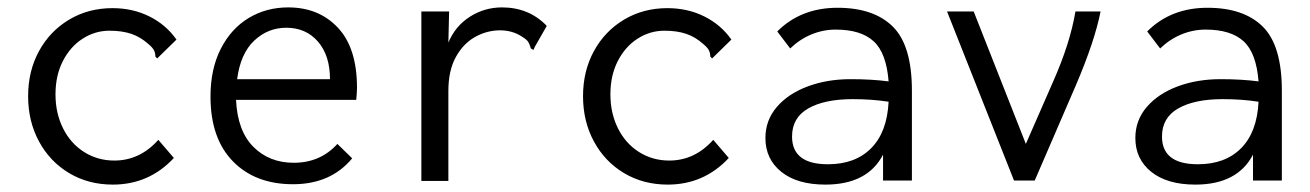

<svg xmlns="http://www.w3.org/2000/svg" viewBox="-20 -488 3540 519"><path d="M56 -228Q56 -296 85.5 -350Q115 -404 167 -435Q219 -466 284 -466Q339 -466 384 -443.5Q429 -421 457 -381L412 -337L405 -330L400 -335Q400 -344 396.5 -351.5Q393 -359 381 -369Q360 -388 335 -396.5Q310 -405 276 -405Q237 -405 203.5 -383.5Q170 -362 150 -323Q130 -284 130 -233Q130 -182 150.5 -141Q171 -100 207.5 -77Q244 -54 289 -54Q358 -54 408 -110L450 -61Q383 11 285 11Q219 11 167 -20Q115 -51 85.5 -105.5Q56 -160 56 -228Z M549 -227Q549 -302 577 -356.5Q605 -411 652.5 -439.5Q700 -468 759 -468Q842 -468 893.5 -413Q945 -358 945 -251Q945 -240 943 -218H618Q622 -134 665 -91Q708 -48 774 -48Q846 -48 892 -99L932 -60Q874 10 772 10Q670 10 609.5 -52Q549 -114 549 -227ZM872 -274Q872 -338 839.5 -375.5Q807 -413 754 -413Q704 -413 667 -378Q630 -343 621 -274Z M1458 -418 1426 -362 1422 -353 1415 -357Q1412 -368 1408 -374.5Q1404 -381 1391 -389Q1365 -406 1332 -406Q1296 -406 1264 -388Q1232 -370 1212 -333.5Q1192 -297 1192 -242V1H1119V-457H1194L1192 -373Q1211 -418 1250.5 -443Q1290 -468 1337 -468Q1410 -468 1458 -418Z M1556 -228Q1556 -296 1585.5 -350Q1615 -404 1667 -435Q1719 -466 1784 -466Q1839 -466 1884 -443.5Q1929 -421 1957 -381L1912 -337L1905 -330L1900 -335Q1900 -344 1896.5 -351.5Q1893 -359 1881 -369Q1860 -388 1835 -396.5Q1810 -405 1776 -405Q1737 -405 1703.5 -383.5Q1670 -362 1650 -323Q1630 -284 1630 -233Q1630 -182 1650.5 -141Q1671 -100 1707.5 -77Q1744 -54 1789 -54Q1858 -54 1908 -110L1950 -61Q1883 11 1785 11Q1719 11 1667 -20Q1615 -51 1585.5 -105.5Q1556 -160 1556 -228Z M2445 -243V0H2367V-70Q2325 11 2211 11Q2135 11 2092 -23.5Q2049 -58 2049 -115Q2049 -163 2080 -199Q2111 -235 2163.5 -254.5Q2216 -274 2279 -274Q2336 -274 2382 -268Q2376 -345 2341.5 -376.5Q2307 -408 2239 -408Q2205 -408 2173.5 -395Q2142 -382 2116 -357L2081 -403Q2145 -467 2244 -467Q2342 -467 2393.5 -416Q2445 -365 2445 -243ZM2382 -213Q2337 -220 2285 -220Q2209 -220 2165 -195Q2121 -170 2121 -119Q2121 -44 2218 -44Q2292 -44 2335 -87.5Q2378 -131 2382 -213Z M2955 -457Q2939 -376 2888 -257L2777 0H2721L2540 -457H2612L2753 -99L2827 -268Q2873 -372 2887 -457Z M3445 -243V0H3367V-70Q3325 11 3211 11Q3135 11 3092 -23.5Q3049 -58 3049 -115Q3049 -163 3080 -199Q3111 -235 3163.5 -254.5Q3216 -274 3279 -274Q3336 -274 3382 -268Q3376 -345 3341.5 -376.5Q3307 -408 3239 -408Q3205 -408 3173.5 -395Q3142 -382 3116 -357L3081 -403Q3145 -467 3244 -467Q3342 -467 3393.5 -416Q3445 -365 3445 -243ZM3382 -213Q3337 -220 3285 -220Q3209 -220 3165 -195Q3121 -170 3121 -119Q3121 -44 3218 -44Q3292 -44 3335 -87.5Q3378 -131 3382 -213Z"/></svg>

Font: Vazir Code FD
Style: Code-FD
Weight: 400
Foundry: DejaVu fonts team - Redesigned by Saber Rastikerdar
Version: Version 1.1.2